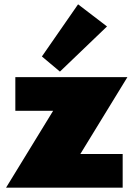

<svg xmlns="http://www.w3.org/2000/svg" viewBox="-20 -869 630 889"><path d="M8 0H548V-156H352L570 -512H51V-356H226ZM257.5 -537.5 475.5 -746.5 341.5 -849 174 -607.5Z"/></svg>

Font: Spartan Black
Style: Regular
Weight: 900
Designer: Matt Bailey, Mirko Velimirovic
Foundry: Matt Bailey
Version: Version 1.003; ttfautohint (v1.8.3)